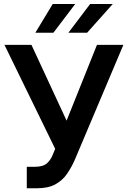

<svg xmlns="http://www.w3.org/2000/svg" viewBox="-20 -958 658 987"><path d="M117.7 9.8V-100.6H159.2Q201.7 -100.6 221.9 -118.9Q242.2 -137.2 253.4 -168L263.7 -192.9L2.9 -727.5H141.6L322.3 -337.9L478.5 -727.5H614.3L363.8 -134.8Q346.7 -96.2 323.7 -63.2Q300.8 -30.3 264.4 -10.3Q228 9.8 169.9 9.8ZM331.5 -789.6 443.4 -937.5H559.6L427.7 -789.6ZM161.6 -789.6 251 -937.5H366.7L254.4 -789.6Z"/></svg>

Font: Inter Tight SemiBold
Style: Regular
Weight: 600
Designer: Rasmus Andersson
Foundry: rsms
Version: Version 3.004; ttfautohint (v1.8.4.7-5d5b)